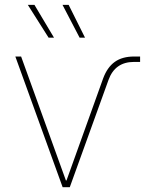

<svg xmlns="http://www.w3.org/2000/svg" viewBox="-20 -775 644 795"><path d="M239.3 0 43.5 -541H67.4L252.9 -27.8H255.4L407.2 -450.7Q424.3 -496.6 455.3 -518.8Q486.3 -541 535.2 -541H560.1V-518.6H534.7Q456.1 -518.6 429.2 -443.8L269 0ZM309.6 -619.1 238.8 -754.9H264.2L332 -619.1ZM181.2 -619.1 95.2 -754.9H122.6L203.6 -619.1Z"/></svg>

Font: Inter 17pt Thin
Style: Regular
Weight: 250
Version: Version 4.001;git-66647c0bb